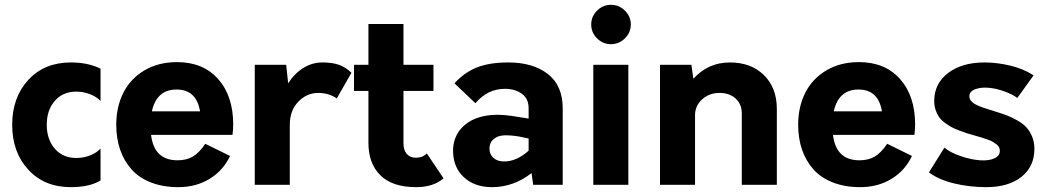

<svg xmlns="http://www.w3.org/2000/svg" viewBox="-20 -770 4358 800"><path d="M274.9 9.8Q165 9.8 97.9 -63Q30.8 -135.7 30.8 -250Q30.8 -364.3 97.9 -437Q165 -509.8 274.9 -509.8Q347.2 -509.8 398.9 -483.9V-349.1Q382.8 -366.7 355.5 -377.4Q328.1 -388.2 297.9 -388.2Q241.7 -388.2 208.3 -349.6Q174.8 -311 174.8 -250Q174.8 -189.5 208.3 -150.6Q241.7 -111.8 297.9 -111.8Q328.6 -111.8 355.7 -122.6Q382.8 -133.3 398.9 -150.9V-18.1Q353 9.8 274.9 9.8Z M951.7 -251Q951.7 -230.5 948.7 -208H609.4Q622.1 -102.1 719.7 -102.1Q756.8 -102.1 783.2 -117.4Q809.6 -132.8 835.4 -170.9L938.5 -120.1Q910.2 -59.6 853.5 -24.9Q796.9 9.8 722.7 9.8Q658.7 9.8 608.9 -9.8Q559.1 -29.3 527.8 -64.5Q496.6 -99.6 480.5 -146.5Q464.4 -193.4 464.4 -250Q464.4 -324.7 493.9 -383.3Q523.4 -441.9 581.5 -476.6Q639.6 -511.2 717.8 -511.2Q826.2 -511.2 888.9 -440.7Q951.7 -370.1 951.7 -251ZM715.8 -397Q632.8 -397 612.8 -306.2H813.5Q798.3 -397 715.8 -397Z M1444.3 -466.8 1383.3 -359.9Q1350.1 -382.8 1305.7 -382.8Q1258.3 -382.8 1222.9 -346.2Q1187.5 -309.6 1187.5 -250V0H1041.5V-500H1172.4L1180.7 -422.9Q1207 -463.9 1243.9 -486.8Q1280.8 -509.8 1323.2 -509.8Q1365.7 -509.8 1393.6 -499.5Q1421.4 -489.3 1444.3 -466.8Z M1758.3 -130.9 1828.1 -26.9Q1785.6 9.8 1713.9 9.8Q1614.7 9.8 1564.9 -39.6Q1515.1 -88.9 1515.1 -174.8V-391.1H1455.1V-500H1515.1V-669.9H1661.1V-500H1786.1V-391.1H1661.1V-173.8Q1661.1 -144 1675 -128.4Q1689 -112.8 1712.9 -112.8Q1741.7 -112.8 1758.3 -130.9Z M2097.7 -509.8Q2200.7 -509.8 2262.7 -461.7Q2324.7 -413.6 2324.7 -317.9V0H2201.7L2194.8 -48.8Q2119.6 9.8 2029.8 9.8Q1957.5 9.8 1912.6 -31.7Q1867.7 -73.2 1867.7 -143.1Q1867.7 -178.2 1883.1 -208Q1898.4 -237.8 1929.2 -259Q1960 -280.3 2005.6 -288.1Q2051.3 -295.9 2111.8 -287.1L2182.6 -275.9V-318.8Q2182.6 -359.4 2154.1 -379.6Q2125.5 -399.9 2084 -399.9Q2011.2 -399.9 1960.9 -339.8L1873.5 -422.9Q1915.5 -468.8 1967.8 -489.3Q2020 -509.8 2097.7 -509.8ZM2019.5 -150.9Q2019.5 -126.5 2036.4 -111.8Q2053.2 -97.2 2080.6 -97.2Q2132.3 -97.2 2182.6 -142.1V-192.9L2142.6 -201.2Q2106 -207 2082.3 -206.1Q2058.6 -205.1 2044.7 -196Q2030.8 -187 2025.1 -176Q2019.5 -165 2019.5 -150.9Z M2525.4 -585.9Q2492.2 -585.9 2467.8 -610.1Q2443.4 -634.3 2443.4 -668Q2443.4 -701.7 2467.8 -725.8Q2492.2 -750 2525.4 -750Q2559.1 -750 2583.7 -725.8Q2608.4 -701.7 2608.4 -668Q2608.4 -634.3 2583.7 -610.1Q2559.1 -585.9 2525.4 -585.9ZM2452.1 0V-500H2598.1V0Z M3021 -509.8Q3109.4 -509.8 3163.1 -457Q3216.8 -404.3 3216.8 -315.9V0H3070.8V-297.9Q3070.8 -335.9 3045.2 -359.4Q3019.5 -382.8 2978 -382.8Q2935.1 -382.8 2905.5 -356Q2876 -329.1 2876 -290V0H2730V-500H2860.8L2869.1 -441.9Q2930.7 -509.8 3021 -509.8Z M3793 -251Q3793 -230.5 3790 -208H3450.7Q3463.4 -102.1 3561 -102.1Q3598.1 -102.1 3624.5 -117.4Q3650.9 -132.8 3676.8 -170.9L3779.8 -120.1Q3751.5 -59.6 3694.8 -24.9Q3638.2 9.8 3564 9.8Q3500 9.8 3450.2 -9.8Q3400.4 -29.3 3369.1 -64.5Q3337.9 -99.6 3321.8 -146.5Q3305.7 -193.4 3305.7 -250Q3305.7 -324.7 3335.2 -383.3Q3364.7 -441.9 3422.9 -476.6Q3481 -511.2 3559.1 -511.2Q3667.5 -511.2 3730.2 -440.7Q3793 -370.1 3793 -251ZM3557.1 -397Q3474.1 -397 3454.1 -306.2H3654.8Q3639.6 -397 3557.1 -397Z M4089.8 9.8Q4018.6 9.8 3954.6 -5.9Q3890.6 -21.5 3850.6 -51.8L3915 -154.8Q3939.5 -134.3 3983.2 -119.4Q4026.9 -104.5 4064 -102.1Q4100.1 -99.6 4123 -110.1Q4146 -120.6 4146 -141.1Q4146 -149.4 4142.6 -156.5Q4139.2 -163.6 4131.1 -169.4Q4123 -175.3 4115.7 -179.7Q4108.4 -184.1 4093.5 -189.2Q4078.6 -194.3 4069.6 -197Q4060.5 -199.7 4042 -205.1Q4020.5 -210.9 4007.8 -215.1Q3995.1 -219.2 3975.1 -226.8Q3955.1 -234.4 3942.6 -241.5Q3930.2 -248.5 3915.3 -259.8Q3900.4 -271 3892.1 -283.2Q3883.8 -295.4 3878.2 -312.5Q3872.6 -329.6 3872.6 -349.1Q3872.6 -421.4 3930.2 -465.6Q3987.8 -509.8 4082 -509.8Q4134.3 -509.8 4189.5 -496.6Q4244.6 -483.4 4286.6 -456.1L4218.8 -361.8Q4198.7 -377 4165.8 -388.9Q4132.8 -400.9 4104 -403.8Q4070.3 -407.7 4044.7 -398.7Q4019 -389.6 4019 -369.1Q4019 -363.8 4020.8 -358.6Q4022.5 -353.5 4026.6 -349.1Q4030.8 -344.7 4034.9 -341.3Q4039.1 -337.9 4046.4 -334.2Q4053.7 -330.6 4059.6 -327.9Q4065.4 -325.2 4075.7 -321.8Q4085.9 -318.4 4092.8 -316.2Q4099.6 -314 4111.8 -310.3Q4124 -306.6 4130.9 -304.2Q4157.7 -295.9 4176.8 -288.6Q4195.8 -281.2 4218.8 -268.3Q4241.7 -255.4 4256.1 -240Q4270.5 -224.6 4280.3 -201.4Q4290 -178.2 4290 -149.9Q4290 -75.7 4235.8 -33Q4181.6 9.8 4089.8 9.8Z"/></svg>

Font: Orkney
Style: Bold
Weight: 700
Designer: Samuel Oakes and Alfredo Marco Pradil
Foundry: Alfredo Marco Pradil
Version: 1.0